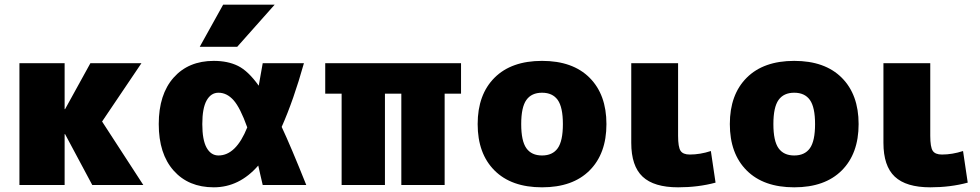

<svg xmlns="http://www.w3.org/2000/svg" viewBox="-20 -790 4186 820"><path d="M258 -324 366 -520H584L416 -271L592 0H374L258 -217H256V0H63V-520H256V-324Z M893 10Q785 10 721.5 -61.5Q658 -133 658 -260Q658 -387 721.5 -458.5Q785 -530 893 -530Q953 -530 996.5 -508.5Q1040 -487 1085 -424Q1088 -439 1102 -520H1278Q1234 -363 1183 -248Q1222 -165 1288 0H1102Q1098 -17 1091.5 -45Q1085 -73 1083 -83Q1002 10 893 10ZM993 -590H833L933 -770H1153ZM1036 -246Q1006 -330 977.5 -362Q949 -394 913 -394Q881 -394 862.5 -361Q844 -328 844 -260Q844 -192 862.5 -159Q881 -126 913 -126Q988 -126 1036 -246Z M1879 -390V0H1694V-390H1624V0H1439V-390H1369V-520H1949V-390Z M2092 -458Q2164 -530 2295 -530Q2426 -530 2498 -458Q2570 -386 2570 -260Q2570 -134 2498 -62Q2426 10 2295 10Q2164 10 2092 -62Q2020 -134 2020 -260Q2020 -386 2092 -458ZM2228 -157Q2250 -126 2295 -126Q2340 -126 2362 -157Q2384 -188 2384 -260Q2384 -332 2362 -363Q2340 -394 2295 -394Q2250 -394 2228 -363Q2206 -332 2206 -260Q2206 -188 2228 -157Z M2876 -520V-210Q2876 -162 2886.5 -146Q2897 -130 2926 -130Q2970 -130 3016 -145L3036 -10Q2962 10 2876 10Q2773 10 2724.5 -35.5Q2676 -81 2676 -180V-520Z M3169 -458Q3241 -530 3372 -530Q3503 -530 3575 -458Q3647 -386 3647 -260Q3647 -134 3575 -62Q3503 10 3372 10Q3241 10 3169 -62Q3097 -134 3097 -260Q3097 -386 3169 -458ZM3305 -157Q3327 -126 3372 -126Q3417 -126 3439 -157Q3461 -188 3461 -260Q3461 -332 3439 -363Q3417 -394 3372 -394Q3327 -394 3305 -363Q3283 -332 3283 -260Q3283 -188 3305 -157Z M3953 -520V-210Q3953 -162 3963.5 -146Q3974 -130 4003 -130Q4047 -130 4093 -145L4113 -10Q4039 10 3953 10Q3850 10 3801.5 -35.5Q3753 -81 3753 -180V-520Z"/></svg>

Font: M PLUS 1p Black
Style: Regular
Weight: 900
Version: Version 1.061